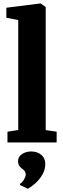

<svg xmlns="http://www.w3.org/2000/svg" viewBox="-20 -840 372 1132"><path d="M87.5 -73.5V-721.5L17.5 -735.5V-794.5L217 -819.5H220L249.5 -798.5V-73L314 -63.5V0H24V-63.5ZM247 129Q246.5 161.5 229.5 190.2Q212.5 219 188.8 240.2Q165 261.5 145 272.5H143.5L99 251.5L97 244Q109.5 238.5 120.5 220.2Q131.5 202 131.5 191Q131.5 175 125 167.8Q118.5 160.5 111 155Q102.5 149.5 94.5 139Q86.5 128.5 86.5 110.5Q86.5 89.5 99.8 76.8Q113 64 130.2 58.5Q147.5 53 159.5 53H163Q200 53 223.8 73.2Q247.5 93.5 247 129Z"/></svg>

Font: Merriweather 24pt Black
Style: Regular
Weight: 900
Designer: Eben Sorkin
Foundry: Eben Sorkin
Version: Version 2.100